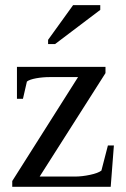

<svg xmlns="http://www.w3.org/2000/svg" viewBox="-20 -715 484 735"><path d="M26.9 0V-22L278.8 -419.9H170.9Q143.6 -419.9 118.2 -415.3Q92.8 -410.6 83 -402.8L67.9 -336.9H44.9V-459H383.8V-435.1L131.8 -39.1H266.1Q293.9 -39.1 324.7 -45.7Q355.5 -52.2 368.2 -62L393.1 -158.2H416L403.8 0ZM164.1 -546.4V-562.5L259.8 -695.3H363.8V-677.2L190.9 -546.4Z"/></svg>

Font: Liberation Serif
Style: Regular
Weight: 400
Designer: Steve Matteson
Foundry: Ascender Corporation
Version: Version 2.1.5